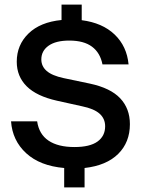

<svg xmlns="http://www.w3.org/2000/svg" viewBox="-20 -745 615 840"><path d="M260.8 75V-10Q155 -19.2 94.6 -74.6Q34.2 -130 28.3 -214.2H142.5Q150.8 -157.5 192.5 -129.6Q234.2 -101.7 305.8 -101.7Q373.3 -101.7 406.7 -125.8Q440 -150 440 -192.5Q440 -225.8 415.8 -247.5Q391.7 -269.2 339.2 -280L230 -304.2Q140 -324.2 96.7 -367.5Q53.3 -410.8 53.3 -475Q53.3 -548.3 104.6 -598.3Q155.8 -648.3 249.2 -657.5V-725H337.5V-656.7Q428.3 -645 481.7 -593.8Q535 -542.5 542.5 -463.3H428.3Q418.3 -514.2 382.5 -540.8Q346.7 -567.5 283.3 -567.5Q224.2 -567.5 192.5 -545Q160.8 -522.5 160.8 -485Q160.8 -455 184.2 -434.6Q207.5 -414.2 258.3 -403.3L373.3 -379.2Q463.3 -360 505.8 -315Q548.3 -270 548.3 -201.7Q548.3 -122.5 497.1 -71.7Q445.8 -20.8 350 -10V75Z"/></svg>

Font: Funnel Display Medium
Style: Regular
Weight: 500
Designer: NORD ID, Kristian Moeller
Foundry: Dicotype
Version: Version 1.000